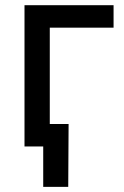

<svg xmlns="http://www.w3.org/2000/svg" viewBox="-20 -566 479 742"><path d="M418.9 -545.9V-459H172.4V0H74.7V-545.9ZM147 156.2V0H109.4V-86.9H245.1L243.7 156.2Z"/></svg>

Font: Inter Cardless
Style: Regular
Weight: 400
Designer: Rasmus Andersson
Foundry: rsms
Version: Version 4.001;git-9221beed3